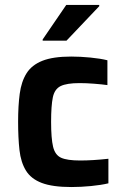

<svg xmlns="http://www.w3.org/2000/svg" viewBox="-20 -746 502 774"><path d="M268 8Q192 8 148.5 -8.5Q105 -25 84.5 -58.5Q64 -92 58.5 -141Q53 -190 53 -256Q53 -319 59.5 -368Q66 -417 87 -450.5Q108 -484 151 -501Q194 -518 267 -518Q304 -518 344.5 -514Q385 -510 413 -503V-403Q391 -406 359.5 -408.5Q328 -411 301 -411Q249 -411 224.5 -399Q200 -387 193 -353.5Q186 -320 186 -255Q186 -188 194 -154.5Q202 -121 226.5 -110Q251 -99 303 -99Q354 -99 417 -106V-7Q388 0 347 4Q306 8 268 8ZM152 -582V-587L247 -726H380V-721L248 -582Z"/></svg>

Font: Saira SemiBold
Style: Regular
Weight: 600
Designer: Hector Gatti with collaboration of the Omnibus-Type team
Foundry: Omnibus-Type
Version: Version 1.100; ttfautohint (v1.8.3)